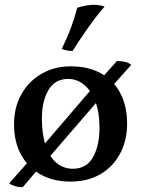

<svg xmlns="http://www.w3.org/2000/svg" viewBox="-20 -741 584 793"><path d="M271 9Q200 9 147.5 -20.5Q95 -50 66.5 -103Q38 -156 38 -228Q38 -298 68.5 -352Q99 -406 152 -436.5Q205 -467 272 -467Q347 -467 399 -437Q451 -407 478 -354Q505 -301 505 -230Q505 -161 476 -106.5Q447 -52 394.5 -21.5Q342 9 271 9ZM281 -44Q337 -44 364 -91.5Q391 -139 391 -215Q391 -277 373.5 -322.5Q356 -368 326.5 -391.5Q297 -415 262 -415Q207 -415 180 -369Q153 -323 153 -251Q153 -187 168.5 -140Q184 -93 213 -68.5Q242 -44 281 -44ZM393 -411 463 -489Q480 -489 496 -485.5Q512 -482 522 -473L445 -387ZM149 -56 74 32Q56 32 41 27.5Q26 23 18 16L105 -82ZM131 -108 371 -388 407 -351 168 -74ZM280 -531Q269 -530 256.5 -532.5Q244 -535 235 -539Q259 -588 274 -629Q289 -670 299 -709Q321 -716 341 -719Q361 -722 378 -721Q388 -720 397 -718Q406 -716 412 -714Q378 -675 343.5 -626Q309 -577 280 -531Z"/></svg>

Font: Vollkorn Medium
Style: Regular
Weight: 500
Designer: Friedrich Althausen
Foundry: Friedrich Althausen
Version: Version 5.000